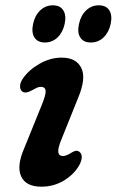

<svg xmlns="http://www.w3.org/2000/svg" viewBox="-20 -691 439 723"><path d="M217.5 -103.5Q229.5 -103.5 249 -116Q257.5 -121.5 264.8 -123Q272 -124.5 279.5 -119Q287.5 -113 287.8 -99.8Q288 -86.5 278.5 -69Q259 -34.5 220.8 -11.2Q182.5 12 136 12Q77.5 12 59.8 -26.5Q42 -65 70.5 -131L137 -295Q153.5 -335 151.8 -349.5Q150 -364 133.5 -364Q126 -364 118 -360.2Q110 -356.5 99.5 -350.5Q77.5 -338 65 -345.5Q56 -351.5 55.5 -365.2Q55 -379 66 -395Q87.5 -427 128.2 -450.5Q169 -474 212.5 -474Q266.5 -474 286 -435.5Q305.5 -397 274 -322L211.5 -166.5Q197.5 -132.5 199.5 -118Q201.5 -103.5 217.5 -103.5ZM149.3 -531Q121.9 -531 109.8 -549.8Q97.7 -568.5 104.6 -601Q111.4 -633 131.6 -652Q151.7 -671 179.1 -671Q206.5 -671 218.4 -652Q230.3 -633 223.5 -601Q216.6 -569 196.7 -550Q176.7 -531 149.3 -531ZM321.8 -531Q294.4 -531 282.3 -549.8Q270.2 -568.5 277.5 -601Q284.3 -633 304.5 -652Q324.6 -671 351.6 -671Q379.8 -671 391.7 -652Q403.6 -633 396.7 -601Q389.9 -569 369.9 -550Q350 -531 321.8 -531Z"/></svg>

Font: Fraunces 9pt SuperSoft SemiBold
Style: Italic
Weight: 600
Italic angle: -16°
Version: Version 1.000;[0bf87f6ff]